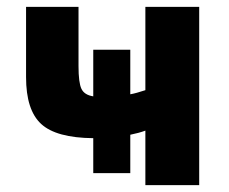

<svg xmlns="http://www.w3.org/2000/svg" viewBox="-20 -540 667 560"><path d="M360 -265Q377 -268 404 -277V-520H561V0H404V-159Q385 -152 360 -147V-35H252V-137Q144 -138 100 -178.5Q56 -219 56 -315V-520H209V-347Q209 -299 217.5 -281Q226 -263 252 -259V-395H360Z"/></svg>

Font: M PLUS 1p ExtraBold
Style: Regular
Weight: 800
Version: Version 1.062